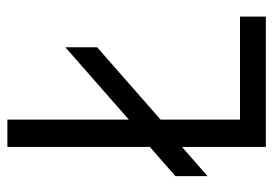

<svg xmlns="http://www.w3.org/2000/svg" viewBox="-130 -610 740 520"><g transform="rotate(-90 240.0 -350.0)"><path d="M176 -371 372 -543V-457L176 -285V-70H455V0H102V-227L23 -158V-245L102 -314V-700H176Z"/></g></svg>

Font: Tilda Sans
Style: Regular
Weight: 400
Designer: ParaType Ltd
Foundry: ParaType Ltd
Version: Version 1.009